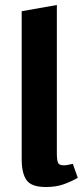

<svg xmlns="http://www.w3.org/2000/svg" viewBox="-20 -743 338 770"><path d="M164 7Q106 7 86.5 -20.5Q67 -48 67 -105V-698L208 -723V-122Q208 -105 212 -92.5Q216 -80 235 -80Q242 -80 251.5 -81.5Q261 -83 272 -86L292 -30Q266 -15 235.5 -4Q205 7 164 7Z"/></svg>

Font: Ysabeau Infant ExtraBold
Style: Regular
Weight: 800
Designer: Christian Thalmann (Catharsis Fonts)
Version: Version 2.001;gftools[0.9.30]; featfreeze: ss01,ss02,lnum